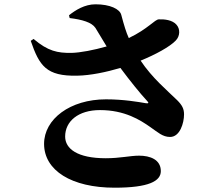

<svg xmlns="http://www.w3.org/2000/svg" viewBox="-20 -818 1040 893"><path d="M473 -356C306 -356 185 -264 185 -149C185 -25 313 55 513 55C673 55 728 24 728 -22C728 -76 678 -94 627 -94C585 -94 539 -82 472 -82C340 -82 283 -126 283 -183C283 -254 344 -306 445 -306C560 -306 632 -260 679 -227C714 -203 736 -181 771 -181C817 -181 836 -246 836 -286C836 -312 827 -329 804 -352C758 -397 688 -455 634 -536C703 -564 769 -600 797 -629C818 -650 819 -684 800 -704C781 -725 746 -729 719 -728C700 -728 669 -684 579 -641C567 -667 557 -700 544 -749C537 -776 492 -798 424 -798C374 -798 331 -771 301 -747L304 -734C362 -727 407 -714 424 -688L476 -602C416 -585 354 -573 313 -572C248 -571 203 -580 136 -637L123 -628C163 -512 195 -463 339 -466C401 -467 476 -483 540 -502C583 -444 633 -382 663 -350C674 -339 671 -336 658 -338C623 -344 555 -356 473 -356Z"/></svg>

Font: Noto Serif CJK HK Black
Style: Regular
Weight: 900
Designer: Ryoko NISHIZUKA 西塚涼子 (kana & ideographs); Frank Grießhammer (Latin, Greek & Cyrillic); Wenlong ZHANG 张文龙 (bopomofo); San
Foundry: Adobe
Version: Version 2.001;hotconv 1.1.0;makeotfexe 2.6.0